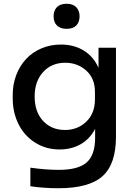

<svg xmlns="http://www.w3.org/2000/svg" viewBox="-20 -794 719 1025"><path d="M335.9 -640.1Q301.3 -640.1 283.7 -658.2Q266.1 -676.3 266.1 -707Q266.1 -737.3 283.7 -755.6Q301.3 -773.9 335.9 -773.9Q369.6 -773.9 387.2 -755.4Q404.8 -736.8 404.8 -707Q404.8 -676.3 387.5 -658.2Q370.1 -640.1 335.9 -640.1ZM292 210.9Q212.9 210.9 142.1 200.2V101.1Q224.1 112.8 293.9 112.8Q398.4 112.8 443.1 72.8Q487.8 32.7 487.8 -58.1V-106Q459.5 -51.8 410.4 -23.9Q361.3 3.9 297.9 3.9Q224.6 3.9 167 -33Q109.4 -69.8 78.6 -131.8Q47.9 -193.8 47.9 -269V-288.1Q47.9 -344.2 66.9 -393.8Q85.9 -443.4 119.4 -479.2Q152.8 -515.1 200.9 -535.6Q249 -556.2 305.2 -556.2Q375 -556.2 427 -524.2Q479 -492.2 505.9 -432.1V-539.1H599.1V-64Q599.1 82.5 527.1 146.7Q455.1 210.9 292 210.9ZM327.1 -100.1Q394.5 -100.1 440.7 -144.5Q486.8 -189 486.8 -263.2V-304.2Q486.8 -375.5 440.4 -417.2Q394 -459 328.1 -459Q255.4 -459 210.2 -409.4Q165 -359.9 165 -278.8Q165 -196.8 210 -148.4Q254.9 -100.1 327.1 -100.1Z"/></svg>

Font: Sora Medium
Style: Regular
Weight: 500
Designer: Jonathan Barnbrook, Julián Moncada
Foundry: Barnbrook Fonts
Version: Version 2.000